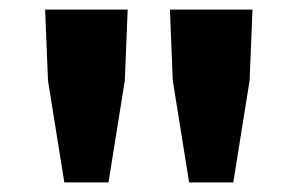

<svg xmlns="http://www.w3.org/2000/svg" viewBox="-20 -704 620 400"><path d="M114 -324 80 -536 74 -684H246L240 -536L206 -324ZM374 -324 340 -536 334 -684H506L500 -536L466 -324Z"/></svg>

Font: Mada Black
Style: Regular
Weight: 900
Designer: Khaled Hosny
Version: Version 1.5